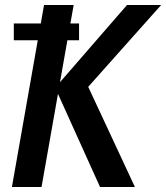

<svg xmlns="http://www.w3.org/2000/svg" viewBox="-20 -745 662 765"><path d="M142.5 -651.5 155.5 -725H273.5L260.5 -651.5H295V-584.5H248.5L219 -417.5L486 -725H622L331.5 -399L517.5 0H378.5L211 -371L145.5 0H27.5L130.5 -584.5H35V-651.5Z"/></svg>

Font: JuliaMono SemiBold
Style: Italic
Weight: 600
Italic angle: -9°
Monospace: yes
Designer: cormullion
Foundry: corm
Version: Version 0.056; ttfautohint (v1.8.4)